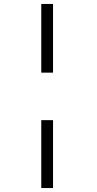

<svg xmlns="http://www.w3.org/2000/svg" viewBox="-20 -820 490 970"><path d="M188.5 -453V-800H248V-453ZM248 -213V130H188.5V-213Z"/></svg>

Font: League Mono Condensed Light
Style: Regular
Weight: 300
Width: 1
Designer: Tyler Finck
Foundry: The League of Moveable Type / Tyler Finck
Version: Version 2.210